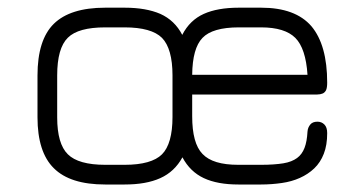

<svg xmlns="http://www.w3.org/2000/svg" viewBox="-20 -488 972 512"><path d="M312.5 4C312.5 4 260.5 4 260.5 4C198 4 152.5 -10.5 123.5 -39.5C94.5 -68 80 -113.5 80 -175C80 -175 80 -175 80 -175C80 -175 80 -287 80 -287C80 -350 94.5 -396 123.5 -424.5C152.5 -453 198 -467.5 260.5 -467.5C260.5 -467.5 260.5 -467.5 260.5 -467.5C260.5 -467.5 312.5 -467.5 312.5 -467.5C350.5 -467.5 382 -462 407.5 -451C433 -439.5 452.5 -421 466 -395C466 -395 466 -395 466 -395C479.5 -421.5 499 -440 523.5 -451C548 -462 579 -467.5 616.5 -467.5C616.5 -467.5 616.5 -467.5 616.5 -467.5C616.5 -467.5 676.5 -467.5 676.5 -467.5C737.5 -467.5 782 -451 810.5 -418C838.5 -384.5 852.5 -334.5 852.5 -267.5C852.5 -267.5 852.5 -267.5 852.5 -267.5C852.5 -259 851.5 -252 849.5 -247.5C847 -243 844 -240 840 -238.5C836 -237 831.5 -236 826 -236C826 -236 826 -236 826 -236C826 -236 492.5 -236 492.5 -236C492.5 -236 492.5 -178 492.5 -178C492.5 -130 501.5 -96.5 520 -77.5C538.5 -58 570 -48.5 615.5 -48.5C615.5 -48.5 615.5 -48.5 615.5 -48.5C615.5 -48.5 676.5 -48.5 676.5 -48.5C700 -48.5 720 -50 735.5 -52.5C751 -55 763 -60 772 -66.5C781 -73 787.5 -82 792 -93.5C796.5 -105 799 -119.5 800 -137C800 -137 800 -137 800 -137C800.5 -144.5 803 -150.5 807.5 -156C811.5 -161 818 -163.5 826.5 -163.5C826.5 -163.5 826.5 -163.5 826.5 -163.5C834 -163.5 840 -161 845 -156C850 -151 852.5 -143.5 852.5 -133C852.5 -133 852.5 -133 852.5 -133C852.5 -111.5 849.5 -93.5 843.5 -78C837.5 -62.5 829 -49.5 818 -39C807 -28.5 794 -20 779.5 -13.5C765 -7 749 -2.5 731.5 0C714 2.5 695.5 4 676.5 4C676.5 4 676.5 4 676.5 4C676.5 4 615.5 4 615.5 4C579 4 548 -1.5 523.5 -13C499 -24.5 480 -43 466.5 -68.5C466.5 -68.5 466.5 -68.5 466.5 -68.5C452.5 -43 433 -24.5 407.5 -13C382 -1.5 350.5 4 312.5 4C312.5 4 312.5 4 312.5 4ZM260.5 -48.5C260.5 -48.5 260.5 -48.5 260.5 -48.5C260.5 -48.5 312.5 -48.5 312.5 -48.5C360 -48.5 393.5 -58 412 -76.5C430.5 -95 440 -128.5 440 -176C440 -176 440 -176 440 -176C440 -176 440 -287 440 -287C440 -334.5 430.5 -368 412 -387C393.5 -405.5 360 -415 312.5 -415C312.5 -415 312.5 -415 312.5 -415C312.5 -415 260.5 -415 260.5 -415C213 -415 179.5 -406 161 -387.5C142 -369 132.5 -335.5 132.5 -287C132.5 -287 132.5 -287 132.5 -287C132.5 -287 132.5 -175 132.5 -175C132.5 -128 142 -95 161 -76.5C179.5 -58 213 -48.5 260.5 -48.5ZM492.5 -288.5C492.5 -288.5 492.5 -288.5 492.5 -288.5C492.5 -288.5 800 -288.5 800 -288.5C797 -335.5 786 -368.5 767.5 -387C749 -405.5 718.5 -415 676.5 -415C676.5 -415 676.5 -415 676.5 -415C676.5 -415 616.5 -415 616.5 -415C570 -415 537.5 -405.5 520 -387C502 -368.5 493 -335.5 492.5 -288.5Z"/></svg>

Font: Jura-Fortis-Regular
Style: Regular
Weight: 500
Designer: Daniel Johnson, Alexei Vanyashin, Mirko Velimirovic
Foundry: Daniel Johnson
Version: ""